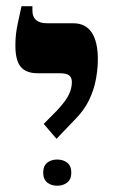

<svg xmlns="http://www.w3.org/2000/svg" viewBox="-20 -667 375 619"><path d="M162.2 -219.5 120.9 -267.5 163.5 -310.5Q191.9 -340.9 201.8 -361.6Q211.7 -382.3 211.7 -402.1Q211.7 -417.3 202.9 -424Q194.2 -430.8 173.5 -430.8H101.8Q64.4 -430.8 47 -451.4Q29.6 -471.9 29.6 -520.2Q29.6 -539.3 31.4 -555.9Q33.3 -572.5 37.7 -593.7Q42 -614.9 49.4 -647H84.5V-632.6Q84.5 -612.4 96.5 -602.2Q108.4 -592 132.3 -592H216.2Q256 -592 275.7 -562.1Q295.5 -532.2 295.5 -475.9Q295.5 -445.9 289.3 -411.8Q283.1 -377.6 267.2 -344.4Q251.2 -311.1 222 -282ZM164.4 -68.2Q145.1 -68.2 132.2 -78.6Q119.3 -89 119.3 -110.7Q119.3 -132.2 132.2 -142.4Q145.1 -152.7 164.4 -152.7Q183.7 -152.7 196.8 -142.4Q209.9 -132.2 209.9 -110.7Q209.9 -89 196.8 -78.6Q183.7 -68.2 164.4 -68.2Z"/></svg>

Font: Noto Serif Hebrew
Style: Regular
Weight: 400
Designer: Monotype Design Team
Foundry: Monotype Imaging Inc.
Version: Version 2.003